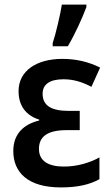

<svg xmlns="http://www.w3.org/2000/svg" viewBox="-20 -808 487 838"><path d="M210 -606H276C308 -660 339 -729 357 -777V-788H250C244 -748 223 -658 210 -620ZM328 -324H281C205 -324 166 -346 166 -399C166 -439 196 -462 257 -462C303 -462 341 -449 379 -429L417 -513C367 -538 313 -551 252 -551C141 -551 61 -500 61 -410C61 -347 93 -304 151 -286V-282C84 -266 38 -224 38 -149C38 -55 102 10 246 10C318 10 371 -2 414 -26V-121C373 -98 317 -81 259 -81C190 -81 150 -106 150 -158C150 -211 186 -240 271 -240H328Z"/></svg>

Font: Noto Sans UI SemiCondensed Medium
Style: Regular
Weight: 500
Width: 4
Designer: Monotype Design Team
Foundry: Monotype Imaging Inc.
Version: Version 1.901